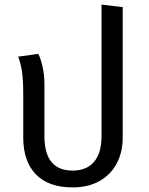

<svg xmlns="http://www.w3.org/2000/svg" viewBox="-20 -801 646 834"><path d="M513 -770V-203Q513 -140 487 -91Q461 -42 412 -14.5Q363 13 295 13Q191 13 136 -43.5Q81 -100 81 -203V-392Q81 -454 75.5 -490.5Q70 -527 59 -555L146 -567Q156 -550 164.5 -512.5Q173 -475 173 -437V-209Q173 -135 203.5 -97.5Q234 -60 295 -60Q356 -60 388.5 -98Q421 -136 421 -209V-781Z"/></svg>

Font: Fira GO
Style: Regular
Weight: 400
Designer: Carrois Corporate
Foundry: Carrois Corporate GbR
Version: Version 0.300